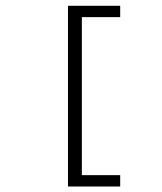

<svg xmlns="http://www.w3.org/2000/svg" viewBox="-20 -662 570 677"><path d="M403.8 -44.4V-4.4H219.7V-641.6H403.8V-601.6H268.6V-44.4Z"/></svg>

Font: AzarMehrMonospaced
Style: SansRegular
Weight: 1
Designer: Amin Abedi
Version: Version 1.00